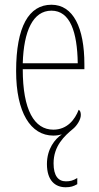

<svg xmlns="http://www.w3.org/2000/svg" viewBox="-20 -562 419 810"><path d="M257 228C278 228 290 224 306 215V189C288 200 276 203 258 203C226 203 206 180 206 127C206 54 251 12 290 -20C304 -32 321 -57 321 -77C321 -90 317 -96 312 -99C296 -57 263 -15 205 -15C125 -15 76 -97 76 -270H336V-291C336 -445 289 -542 197 -542C102 -542 48 -450 48 -262C48 -88 109 10 205 10C218 10 230 8 241 5C212 24 178 66 178 130C178 200 213 228 257 228ZM308 -295H76C80 -431 119 -517 197 -517C276 -517 306 -427 308 -295Z"/></svg>

Font: Noto Serif Bengali ExtraCondensed Thin
Style: Regular
Weight: 100
Width: 2
Designer: Juan Bruce, Universal Thirst, Indian Type Foundry and the Monotype Design Team.
Foundry: Monotype Imaging Inc.
Version: Version 2.003